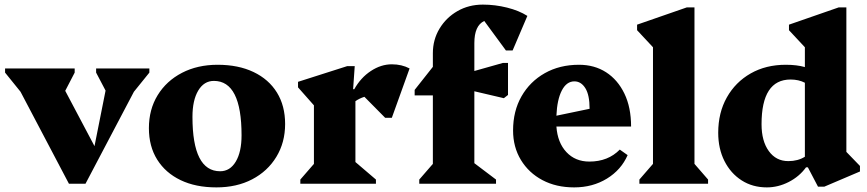

<svg xmlns="http://www.w3.org/2000/svg" viewBox="-20 -797 3761 833"><path d="M279 0 69 -399 2 -482V-500H304V-482L263 -403L390 -163L438 -404L397 -482V-500H628V-482L561 -399L351 0Z M919 16Q829 16 763.5 -15.5Q698 -47 662 -104.5Q626 -162 626 -241Q626 -322 664 -384Q702 -446 769.5 -481Q837 -516 924 -516Q1014 -516 1080 -484.5Q1146 -453 1181.5 -395.5Q1217 -338 1217 -259Q1217 -179 1179 -116.5Q1141 -54 1074 -19Q1007 16 919 16ZM935 -54Q978 -54 1003 -96Q1028 -138 1028 -210Q1028 -446 908 -446Q865 -446 840 -404Q815 -362 815 -290Q815 -54 935 -54Z M1283 0V-18L1342 -86V-340L1273 -418V-442L1486 -510H1519L1512 -410H1517Q1545 -460 1589 -489Q1633 -518 1680 -518Q1723 -518 1757 -500L1680 -286H1651L1561 -377Q1539 -370 1522 -358V-94L1611 -18V0Z M1799 0V-18L1858 -86V-383H1779V-407L1858 -507V-566Q1858 -625 1887 -673Q1916 -721 1965 -749Q2014 -777 2075 -777Q2128 -777 2180 -764Q2232 -751 2268 -728L2204 -578H2175L2081 -706Q2038 -686 2038 -610V-489L2162 -524H2184V-385L2166 -371L2038 -401V-89L2132 -18V0Z M2471 16Q2393 16 2333.5 -15.5Q2274 -47 2240 -103Q2206 -159 2206 -231Q2206 -315 2242.5 -379Q2279 -443 2343.5 -479.5Q2408 -516 2492 -516Q2559 -516 2609.5 -483.5Q2660 -451 2689 -391Q2718 -331 2718 -248H2394Q2399 -178 2437.5 -137Q2476 -96 2537 -96Q2618 -96 2669 -148L2703 -124Q2675 -60 2613 -22Q2551 16 2471 16ZM2472 -444Q2438 -444 2417.5 -404.5Q2397 -365 2394 -295L2538 -325Q2538 -385 2519.5 -414.5Q2501 -444 2472 -444Z M2754 0V-18L2813 -86V-592L2744 -666V-690L2960 -765H2993V-86L3052 -18V0Z M3307 16Q3245 16 3197.5 -14.5Q3150 -45 3123 -98.5Q3096 -152 3096 -221Q3096 -308 3133.5 -374.5Q3171 -441 3237 -478.5Q3303 -516 3389 -516Q3437 -516 3472 -506V-592L3403 -666V-690L3619 -765H3652V-138L3711 -77V-53L3556 13H3529L3485 -71H3477Q3448 -31 3402 -7.5Q3356 16 3307 16ZM3284 -258Q3284 -185 3315.5 -141.5Q3347 -98 3400 -98Q3442 -98 3472 -117V-438Q3445 -452 3410 -452Q3284 -452 3284 -258Z"/></svg>

Font: Platypi ExtraBold
Style: Regular
Weight: 800
Designer: David Sargent
Foundry: Bolt Cutter Type
Version: Version 1.200; ttfautohint (v1.8.4.7-5d5b)